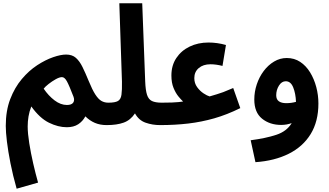

<svg xmlns="http://www.w3.org/2000/svg" viewBox="-20 -754 1995 1165"><path d="M81 391Q58 310 43.5 236.5Q29 163 22 105Q15 47 15 10Q15 -82 42 -152.5Q69 -223 112.5 -274.5Q156 -326 206 -358.5Q256 -391 302.5 -407Q349 -423 381 -423Q418 -423 440.5 -403Q463 -383 480.5 -347.5Q498 -312 518 -263Q540 -209 558.5 -180.5Q577 -152 595.5 -141.5Q614 -131 637 -131Q672 -131 688.5 -112Q705 -93 705 -65Q705 -34 685 -14.5Q665 5 627 5Q587 5 555.5 -8.5Q524 -22 498 -48Q482 -18 454.5 0Q427 18 385 18Q333 18 277 -9.5Q221 -37 170 -108Q158 -78 153 -47.5Q148 -17 148 13Q148 55 157.5 115Q167 175 181.5 238Q196 301 211 354ZM386 -117Q414 -117 424 -131Q434 -145 426 -167Q400 -235 386 -260.5Q372 -286 356 -286Q341 -286 318.5 -273.5Q296 -261 275 -244.5Q254 -228 245 -216Q274 -173 311 -145Q348 -117 386 -117Z M628 5 638 -131Q678 -131 695.5 -141Q713 -151 717 -179Q721 -207 720 -259L704 -734H843L861 -260Q863 -207 872 -179Q881 -151 902 -141Q923 -131 961 -131Q996 -131 1012 -112Q1028 -93 1028 -65Q1028 -34 1008 -14.5Q988 5 951 5Q905 5 863.5 -9.5Q822 -24 799 -66Q772 -25 730.5 -10Q689 5 628 5Z M951 5 961 -131Q1000 -131 1023.5 -132Q1047 -133 1062 -134.5Q1077 -136 1091 -138Q1079 -149 1062.5 -169Q1046 -189 1033 -220.5Q1020 -252 1020 -296Q1020 -357 1050 -402Q1080 -447 1131 -471.5Q1182 -496 1245 -496Q1298 -496 1351 -481L1330 -354Q1291 -364 1257 -364Q1213 -364 1186 -341Q1159 -318 1159 -280Q1159 -249 1176 -225.5Q1193 -202 1215 -187.5Q1237 -173 1252 -169Q1278 -177 1295.5 -182Q1313 -187 1334.5 -195Q1356 -203 1395 -220L1438 -98Q1357 -58 1280 -36Q1203 -14 1122.5 -4.5Q1042 5 951 5Z M1530 230 1501 97Q1593 85 1656.5 64Q1720 43 1750 -7Q1736 -2 1720 1Q1704 4 1686 4Q1617 4 1570 -34Q1523 -72 1523 -150Q1523 -197 1538 -242Q1553 -287 1580 -323Q1607 -359 1643 -380.5Q1679 -402 1720 -402Q1766 -402 1801.5 -378.5Q1837 -355 1861.5 -315Q1886 -275 1899 -226Q1912 -177 1912 -126Q1912 -17 1865 59.5Q1818 136 1732 179Q1646 222 1530 230ZM1656 -176Q1656 -151 1672 -139.5Q1688 -128 1717 -128Q1747 -128 1776 -136Q1774 -187 1759 -224Q1744 -261 1714 -261Q1689 -261 1672.5 -234.5Q1656 -208 1656 -176Z"/></svg>

Font: Noto Sans Arabic SemCond
Style: Bold
Weight: 700
Width: 4
Designer: Monotype Design Team, Nadine Chahine, Nizar Qandah and Khaled Hosny
Foundry: Monotype Imaging Inc.
Version: Version 2.012; ttfautohint (v1.8.4.7-5d5b)